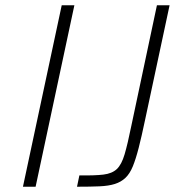

<svg xmlns="http://www.w3.org/2000/svg" viewBox="-20 -708 689 728"><path d="M67 0 214 -688H262L115 0ZM272 0 281 -43Q339 -42 372 -46Q405 -50 423 -67Q441 -84 452.5 -123Q464 -162 478 -231L575 -688H623L530 -253Q517 -191 506 -148Q495 -105 483.5 -77Q472 -49 455.5 -33.5Q439 -18 415.5 -10.5Q392 -3 357 -1.5Q322 0 272 0Z"/></svg>

Font: Saira SemiExpanded ExtraLight
Style: Italic
Weight: 250
Width: 6
Italic angle: -12°
Designer: Hector Gatti with collaboration of the Omnibus-Type team
Foundry: Omnibus-Type
Version: Version 1.101